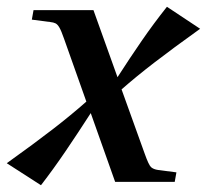

<svg xmlns="http://www.w3.org/2000/svg" viewBox="-37 -537 611 567"><path d="M231 -203Q193 -144 157 -91Q121 -38 84 10L-17 -55Q64 -113 119 -155.5Q174 -198 218 -237L152 -423Q144 -446 138.5 -455.5Q133 -465 127 -468Q121 -471 111 -472L57 -479L62 -507H239L310 -309Q346 -365 381.5 -416.5Q417 -468 456 -517L554 -452Q473 -394 418.5 -352Q364 -310 322 -273L390 -84Q402 -50 409 -43.5Q416 -37 430 -35L484 -28L479 0H303Z"/></svg>

Font: Inria Serif
Style: Bold Italic
Weight: 700
Italic angle: -10°
Designer: Black Foundry Team
Foundry: Black Foundry
Version: Version 1.000; ttfautohint (v1.8.3)